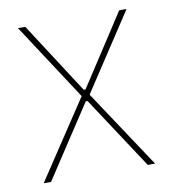

<svg xmlns="http://www.w3.org/2000/svg" viewBox="-64 -562 552 618"><g transform="rotate(-10 212.0 -253.0)"><path d="M30 0 199 -255 35 -506H59L209 -274H215L366 -506H390L225 -255L394 0H370L215 -236H209L54 0Z"/></g></svg>

Font: IBM Plex Sans Cond Thin
Style: Regular
Weight: 100
Width: 3
Designer: Mike Abbink, Paul van der Laan, Pieter van Rosmalen
Foundry: Bold Monday
Version: Version 1.3